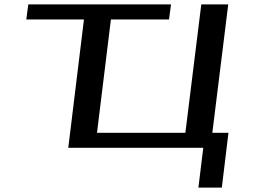

<svg xmlns="http://www.w3.org/2000/svg" viewBox="-20 -669 1196 869"><path d="M1014 -68H941L1013 -649H891L819 -68H419L482 -581H745L754 -649H108L99 -581H360L289 0H900L878 180H984Z"/></svg>

Font: Gamestation Extended
Style: Italic
Weight: 400
Width: 7
Designer: Jonas Hecksher
Foundry: Jonas Hecksher, Playtypeª, e-types AS
Version: Version 1.003